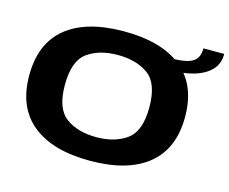

<svg xmlns="http://www.w3.org/2000/svg" viewBox="-99 -841 1177 986"><g transform="rotate(15 489.0 -348.0)"><path d="M452 6Q652 6 759.5 -81Q867 -168 867 -337.5Q867 -507.5 759.5 -594.5Q652 -681.5 452 -681.5Q252.5 -681.5 145.5 -594.8Q38.5 -508 38.5 -337.5Q38.5 -168 145.8 -81Q253 6 452 6ZM452 -119.5Q354 -119.5 291 -165.2Q228 -211 228 -337.5Q228 -465.5 291 -510.8Q354 -556 452 -556Q551 -556 614 -510.8Q677 -465.5 677 -337.5Q677 -211 614 -165.2Q551 -119.5 452 -119.5ZM715 -610V-548.5Q795.5 -548.5 854 -565.2Q912.5 -582 945 -616Q977.5 -650 977.5 -702.5H867Q867 -666 851 -646Q835 -626 801.8 -618Q768.5 -610 715 -610Z"/></g></svg>

Font: Anybody Expanded
Style: Bold
Weight: 700
Width: 7
Designer: Tyler Finck
Foundry: Etcetera Type Company
Version: Version 1.113;gftools[0.9.25]